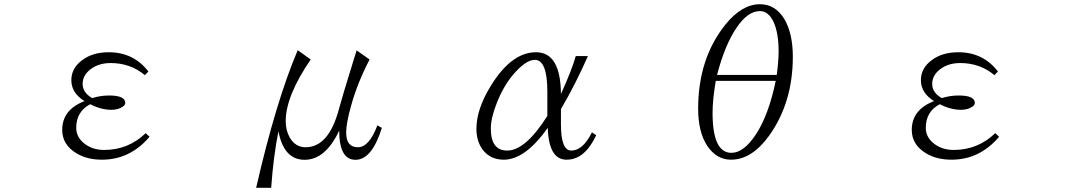

<svg xmlns="http://www.w3.org/2000/svg" viewBox="-20 -788 5040 904"><path d="M684.1 -144Q592.3 -36.1 460 -36.1Q389.2 -36.1 338.9 -66.9Q272.9 -107.4 272.9 -176.3Q272.9 -271.5 377.9 -312Q315.9 -350.1 315.9 -410.2Q315.9 -467.8 367.2 -504.9Q416 -542 492.2 -542Q608.9 -542 678.7 -451.2L662.1 -434.1Q594.2 -491.2 501 -491.2Q435.5 -491.2 395 -452.1Q369.1 -426.3 369.1 -393.1Q369.1 -351.6 414.1 -326.2Q453.1 -338.4 493.7 -338.4Q569.8 -338.4 569.8 -303.2Q569.8 -294.4 560.1 -287.1Q538.1 -271 504.9 -271Q455.6 -271 404.8 -297.4Q338.9 -262.7 338.9 -186Q338.9 -146 371.1 -117.2Q410.6 -82 470.7 -82Q584 -82 666 -161.1Z M1186 96.2Q1279.3 -311 1381.8 -551.8L1442.9 -507.8Q1325.2 -335.9 1325.2 -217.8Q1325.2 -174.3 1344.2 -140.6Q1371.1 -94.7 1418.9 -94.7Q1528.3 -94.7 1576.2 -275.9Q1590.8 -330.6 1646 -508.8L1659.2 -550.8L1720.2 -507.8Q1662.1 -397 1631.8 -285.6Q1609.9 -206.1 1609.9 -163.6Q1609.9 -94.7 1665 -94.7Q1718.3 -94.7 1756.8 -197.8L1777.8 -186Q1731.4 -35.6 1653.8 -35.6Q1577.1 -35.6 1577.1 -172.9Q1512.2 -35.6 1414.1 -35.6Q1316.4 -35.6 1291 -169.9Q1267.6 -54.7 1256.8 96.2Z M2787.1 -151.4Q2733.4 -36.1 2647.9 -36.1Q2563.5 -36.1 2559.1 -186Q2452.6 -36.1 2352.1 -36.1Q2288.1 -36.1 2252 -84Q2223.1 -124 2223.1 -181.2Q2223.1 -273.4 2290 -382.3Q2387.2 -542 2503.9 -542Q2619.6 -542 2621.1 -345.2Q2673.8 -461.9 2690.9 -523.9H2748Q2691.9 -395.5 2621.1 -274.4V-202.1Q2621.1 -79.1 2669.9 -79.1Q2724.6 -79.1 2767.1 -165ZM2557.1 -242.2V-356Q2557.1 -506.3 2498 -506.3Q2455.6 -506.3 2395 -435.5Q2349.1 -380.4 2318.8 -302.2Q2291 -232.9 2291 -182.1Q2291 -79.1 2368.2 -79.1Q2454.1 -79.1 2557.1 -242.2Z M3558.1 -768.1Q3629.4 -768.1 3671.9 -700.2Q3712.9 -631.8 3712.9 -521Q3712.9 -304.7 3601.1 -148.9Q3519.5 -36.1 3421.9 -36.1Q3354 -36.1 3310.1 -101.1Q3267.1 -166.5 3267.1 -276.4Q3267.1 -512.7 3396 -672.9Q3473.1 -768.1 3558.1 -768.1ZM3637.2 -435.1Q3646 -501 3646 -545.9Q3646 -630.9 3623 -683.1Q3598.6 -735.8 3558.1 -735.8Q3500.5 -735.8 3448.2 -657.7Q3393.1 -577.1 3356 -435.1ZM3350.1 -407.2Q3335 -318.8 3335 -256.3Q3335 -68.4 3423.8 -68.4Q3481.9 -68.4 3539.1 -155.3Q3599.1 -246.6 3632.3 -407.2Z M4684.1 -144Q4592.3 -36.1 4460 -36.1Q4389.2 -36.1 4338.9 -66.9Q4272.9 -107.4 4272.9 -176.3Q4272.9 -271.5 4377.9 -312Q4315.9 -350.1 4315.9 -410.2Q4315.9 -467.8 4367.2 -504.9Q4416 -542 4492.2 -542Q4608.9 -542 4678.7 -451.2L4662.1 -434.1Q4594.2 -491.2 4501 -491.2Q4435.5 -491.2 4395 -452.1Q4369.1 -426.3 4369.1 -393.1Q4369.1 -351.6 4414.1 -326.2Q4453.1 -338.4 4493.7 -338.4Q4569.8 -338.4 4569.8 -303.2Q4569.8 -294.4 4560.1 -287.1Q4538.1 -271 4504.9 -271Q4455.6 -271 4404.8 -297.4Q4338.9 -262.7 4338.9 -186Q4338.9 -146 4371.1 -117.2Q4410.6 -82 4470.7 -82Q4584 -82 4666 -161.1Z"/></svg>

Font: I.Ming
Style: Regular
Weight: 400
Designer: Ichiten Fonts Project
Version: Version 5.10 Mar 24, 2018